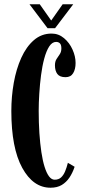

<svg xmlns="http://www.w3.org/2000/svg" viewBox="-20 -868 405 898"><path d="M216.5 10Q135 10 84 -83Q33 -176 33 -349Q33 -416.5 44.5 -481Q56 -545.5 79.5 -597.5Q103 -649.5 138.5 -680.2Q174 -711 221.5 -711Q254 -711 279.5 -689.5Q305 -668 319.2 -636.2Q333.5 -604.5 333.5 -573.5Q333.5 -544.5 322.2 -525.8Q311 -507 286.5 -507Q259.5 -507 248.2 -522Q237 -537 237 -562.5Q237 -580.5 244.5 -592Q252 -603.5 259.5 -614.5Q267 -625.5 267 -641.5Q267 -658.5 260.2 -665.2Q253.5 -672 242.5 -672Q224 -672 210.2 -650.8Q196.5 -629.5 187 -594.2Q177.5 -559 172 -516.5Q166.5 -474 163.8 -430.5Q161 -387 161 -350Q161 -294.5 164.2 -245.5Q167.5 -196.5 173.5 -156.5Q179.5 -116.5 188.5 -87.8Q197.5 -59 209.2 -43.2Q221 -27.5 235.5 -27.5Q254 -27.5 265.5 -38Q277 -48.5 284.5 -66.5Q292 -84.5 297.5 -106.5L329 -88Q319.5 -59.5 304.8 -37.5Q290 -15.5 268.8 -2.8Q247.5 10 216.5 10ZM202.5 -736 118 -848H166L219.5 -772L273 -848H322.5L237.5 -736Z"/></svg>

Font: Imbue Thin 10pt
Style: Bold
Weight: 700
Version: Version 1.102